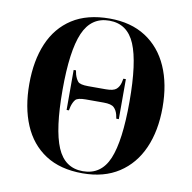

<svg xmlns="http://www.w3.org/2000/svg" viewBox="-81 -806 898 898"><g transform="rotate(10 367.5 -357.5)"><path d="M368 10Q262 10 191.5 -36Q121 -82 86 -165Q51 -248 51 -359Q51 -470 86 -552Q121 -634 191.5 -679.5Q262 -725 369 -725Q470 -725 540.5 -679.5Q611 -634 647.5 -551.5Q684 -469 684 -358Q684 -247 647.5 -164.5Q611 -82 540.5 -36Q470 10 368 10ZM368 0Q455 0 491 -86Q527 -172 527 -358Q527 -544 491 -629.5Q455 -715 369 -715Q283 -715 246 -629.5Q209 -544 209 -358Q209 -172 245.5 -86Q282 0 368 0ZM244 -269V-459H255L259 -440Q265 -420 275 -408Q285 -396 324 -396H408Q444 -396 457.5 -408Q471 -420 476 -440L480 -459H492V-269H480L476 -288Q471 -308 458 -320.5Q445 -333 409 -333H324Q285 -333 275 -321Q265 -309 259 -288L255 -269Z"/></g></svg>

Font: Noto Serif Display SemiCondensed
Style: Bold
Weight: 700
Width: 4
Designer: Monotype Design Team
Foundry: Monotype Imaging Inc.
Version: Version 2.009